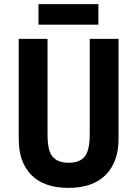

<svg xmlns="http://www.w3.org/2000/svg" viewBox="-20 -903 667 933"><path d="M556 -226Q556 -117 494 -53.5Q432 10 312 10Q195 10 133 -52Q71 -114 71 -228V-714H211V-248Q211 -168 237 -140Q263 -112 314 -112Q367 -112 391.5 -142Q416 -172 416 -249V-714H556ZM458 -883V-783H167V-883Z"/></svg>

Font: Noto Sans Gujarati Condensed
Style: Bold
Weight: 700
Width: 3
Designer: Jelle Bosma - Monotype Design Team, Universal Thirst
Foundry: Monotype Imaging Inc.
Version: Version 2.106; ttfautohint (v1.8.4.7-5d5b)